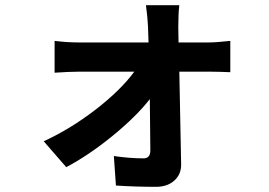

<svg xmlns="http://www.w3.org/2000/svg" viewBox="-20 -642 1040 742"><path d="M149 -96Q253 -144 349.5 -218.5Q446 -293 499 -365H285Q249 -365 191 -361V-484Q239 -478 282 -478H554L552 -539Q550 -579 544 -622H673Q669 -590 669 -539L670 -478H788Q816 -478 870 -484V-363Q822 -365 793 -365H673L680 -8Q681 31 654 55.5Q627 80 583 80Q503 80 428 75L420 -39Q482 -30 535 -30Q561 -30 561 -61L559 -259Q506 -191 414.5 -116.5Q323 -42 236 4Z"/></svg>

Font: Sinter Bold
Style: Regular
Weight: 700
Foundry: Adobe & rsms
Version: Version 1.000